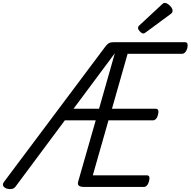

<svg xmlns="http://www.w3.org/2000/svg" viewBox="-64 -1289 1314 1324"><path d="M929 0H515Q490 0 479.5 -9Q469 -18 476 -40L596 -459H383L43 -2Q33 11 18 14Q3 17 -16 12Q-35 6 -41.5 -6.5Q-48 -19 -37 -34L661 -966Q673 -983 685.5 -990.5Q698 -998 717 -998H1212Q1224 -998 1228 -988.5Q1232 -979 1228 -958Q1222 -938 1212.5 -928Q1203 -918 1192 -918H816L708 -539H1011Q1022 -539 1026.5 -529.5Q1031 -520 1026 -499Q1021 -479 1011.5 -469Q1002 -459 990 -459H684L576 -80H949Q961 -80 965 -70.5Q969 -61 964 -40Q959 -21 949.5 -10.5Q940 0 929 0ZM443 -539H619L728 -922ZM925 -1058Q914 -1058 901 -1071.5Q888 -1085 888 -1095Q888 -1099 889 -1103Q890 -1107 896 -1113L1052 -1258Q1058 -1263 1062 -1266Q1066 -1269 1073 -1269Q1083 -1269 1095.5 -1260Q1108 -1251 1117 -1239Q1126 -1227 1126 -1216Q1126 -1209 1124 -1204Q1122 -1199 1111 -1191L944 -1068Q938 -1064 933.5 -1061Q929 -1058 925 -1058Z"/></svg>

Font: Playwrite AU NSW
Style: Regular
Weight: 400
Designer: Veronika Burian, José Scaglione
Foundry: TypeTogether
Version: Version 1.002